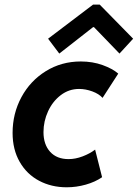

<svg xmlns="http://www.w3.org/2000/svg" viewBox="-20 -793 588 819"><path d="M33.7 -226.1Q33.7 -308.6 71.3 -378.4Q108.9 -448.2 175.5 -489.5Q242.2 -530.8 324.7 -530.8Q375 -530.8 417.7 -515.4Q460.4 -500 484.4 -479L417.5 -375.5Q402.3 -392.6 373.8 -403.1Q345.2 -413.6 317.4 -413.6Q273.9 -413.6 239.3 -387.2Q204.6 -360.8 185.1 -318.4Q165.5 -275.9 165.5 -229.5Q165.5 -176.8 193.8 -145.5Q222.2 -114.3 272.5 -114.3Q301.8 -114.3 332.5 -126Q363.3 -137.7 385.7 -154.8L415.5 -37.1Q385.7 -16.6 345.7 -5.4Q305.7 5.9 264.6 5.9Q199.2 5.9 146.7 -22Q94.2 -49.8 64 -102.5Q33.7 -155.3 33.7 -226.1ZM185.1 -627.9 377 -773.4H405.3L547.9 -627.9L489.7 -564.5L380.9 -677.2H377L232.9 -564.5Z"/></svg>

Font: Reddit Sans Chocolate
Style: Bold Italic
Weight: 700
Italic angle: -11.25°
Designer: Stephen Hutchings
Version: Version 1.013